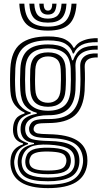

<svg xmlns="http://www.w3.org/2000/svg" viewBox="-20 -802 538 1016"><path d="M233.8 193.5Q46.5 193.5 35.5 68.8Q33.8 48.2 38 28.5Q47.5 -20.8 101.8 -38V-43.5Q79 -50 65.9 -63.6Q52.8 -77.2 49.5 -102Q47.8 -115.2 49.5 -130Q52 -154.8 63.9 -172.9Q75.8 -191 109.8 -201.5V-207Q84.8 -216 61.2 -243.6Q37.8 -271.2 34.8 -320.8Q31.5 -378.5 34.8 -441.2Q39.8 -531.2 88.4 -570.2Q137 -609.2 234.2 -609.2Q294.2 -609.2 325.4 -593.1Q356.5 -577 368.8 -549.5H374Q387.5 -572.5 411 -583.5Q434.5 -594.5 458.4 -597.6Q482.2 -600.8 497 -600V-578.8Q442.5 -579.8 412.6 -564.4Q382.8 -549 371 -519.2H365.5Q356 -552 326.5 -570.1Q297 -588.2 234.2 -588.2Q151 -588.2 108.4 -553.9Q65.8 -519.5 61.2 -440.5Q59.5 -407.5 59.5 -380.2Q59.5 -353 61.2 -321.8Q64.2 -269 87.2 -242.4Q110.2 -215.8 142.8 -206.8V-201.2Q107.5 -191.2 91 -174.6Q74.5 -158 71.2 -130Q70.2 -121.8 70.4 -115.6Q70.5 -109.5 71.5 -101.8Q73.8 -78.2 85.4 -66.6Q97 -55 128.2 -44.5V-39Q95.5 -27 80.4 -11Q65.2 5 59.5 28.5Q57 37.8 55.6 46.8Q54.2 55.8 55.8 68.5Q62 123.8 104.9 149.4Q147.8 175 233.8 175Q323.8 175 366.2 148.9Q408.8 122.8 418 67.2Q421.5 48.5 417.8 27Q409.2 -23.8 367.8 -46.6Q326.2 -69.5 239 -71.5Q183.2 -72.5 164 -79.8Q144.8 -87 137.8 -101.2Q134.8 -106.5 134 -116.1Q133.2 -125.8 135 -131Q142.8 -157 164 -164.8Q185.2 -172.5 234.2 -172Q315.8 -170.8 357 -206.5Q398.2 -242.2 403.8 -322Q405.8 -353.2 405.9 -382.9Q406 -412.5 404.5 -448.5Q402.8 -484.5 426.2 -503.1Q449.8 -521.8 497 -519.2V-498Q426 -500 428.2 -448Q429.8 -414.8 429.6 -383.9Q429.5 -353 427.8 -321Q421.5 -230.8 375.6 -190.8Q329.8 -150.8 234.2 -150.8Q192.2 -150.8 177.9 -146.1Q163.5 -141.5 158.5 -125.8Q158 -124 157.8 -118.8Q157.5 -113.5 159.8 -110Q166 -99 179.8 -95.9Q193.5 -92.8 239 -91.8Q336.5 -90 385.9 -60.2Q435.2 -30.5 441.5 27.2Q443.8 50 441.5 67.8Q432.8 130.8 382.1 162.1Q331.5 193.5 233.8 193.5ZM233.8 157.2Q151.2 157.2 115.5 136Q79.8 114.8 74.2 68.2Q73 55.8 73.9 46.4Q74.8 37 76.8 28.2Q82.5 0.5 101.5 -15.6Q120.5 -31.8 160 -40V-45.5Q128.5 -49.5 112.1 -62.6Q95.8 -75.8 90.2 -101.8Q87.8 -114.2 89.2 -130.2Q92 -159.8 112.4 -176Q132.8 -192.2 174.5 -200V-205.2Q135 -215.5 112.9 -242.6Q90.8 -269.8 87.5 -324.2Q85.8 -353.2 86 -380.2Q86.2 -407.2 87.8 -438.5Q91.2 -504.5 126 -535.8Q160.8 -567 234.2 -567Q291 -567 320.9 -547.6Q350.8 -528.2 361.2 -483H366.5Q382.8 -526 410.5 -543.2Q438.2 -560.5 497 -560.5V-539.2Q437.2 -541.5 406.8 -516.6Q376.2 -491.8 379.5 -445.2Q380.8 -418.5 380.6 -382.6Q380.5 -346.8 379.2 -324.8Q374.5 -255 338.6 -223.1Q302.8 -191.2 234 -192.2Q209.5 -192.5 183.8 -187.5Q158 -182.5 138.9 -170Q119.8 -157.5 114.8 -135.8Q113 -128.5 113.2 -118.5Q113.5 -108.5 115 -102.8Q122.5 -72.8 152.4 -64.9Q182.2 -57 239 -56Q316 -54.8 353.4 -35.5Q390.8 -16.2 398.5 27.2Q402 47.2 398.8 68Q391.2 116.2 349.5 136.8Q307.8 157.2 233.8 157.2ZM234.2 -216Q289.5 -216 319.5 -241.6Q349.5 -267.2 353.5 -326.2Q355 -351.8 355.2 -379.5Q355.5 -407.2 354.2 -437.8Q351.5 -496 321 -520.9Q290.5 -545.8 234.2 -545.8Q176.8 -545.8 146.9 -520.1Q117 -494.5 114 -436.8Q111.2 -380 114 -325Q117 -268.5 147.5 -242.2Q178 -216 234.2 -216ZM234.2 -237Q191 -237 167 -258.1Q143 -279.2 140.2 -327Q139 -355.2 139 -381.2Q139 -407.2 140.2 -435Q143 -483.2 166.9 -504Q190.8 -524.8 234.2 -524.8Q277.5 -524.8 301.5 -504.2Q325.5 -483.8 327.8 -436.8Q329 -408 328.9 -381.8Q328.8 -355.5 327 -327.5Q324 -279.5 300 -258.2Q276 -237 234.2 -237ZM234.2 -258.2Q262 -258.2 280.1 -274.5Q298.2 -290.8 300.8 -329.8Q302.2 -355.2 302.5 -379.8Q302.8 -404.2 301.2 -435.5Q299.5 -472.2 281.5 -487.9Q263.5 -503.5 234.2 -503.5Q204.8 -503.5 186.8 -487.4Q168.8 -471.2 166.8 -434Q165.5 -406.5 165.4 -381.4Q165.2 -356.2 166.8 -328.5Q168.8 -291 186.6 -274.6Q204.5 -258.2 234.2 -258.2ZM233.8 137.8Q286.8 137.8 316.6 128Q346.5 118.2 359.4 102.4Q372.2 86.5 374.5 68Q377 46.5 373 26.8Q366.5 -4.8 334.1 -19Q301.8 -33.2 238.8 -36.5Q173 -40 141.1 -24.4Q109.2 -8.8 98 28.8Q95.5 37.2 94.5 46.2Q93.5 55.2 95.8 69.5Q101.5 107 135.1 122.4Q168.8 137.8 233.8 137.8ZM233.8 119.8Q174.2 119.8 147.1 107.5Q120 95.2 115.2 68.8Q113 57.2 114 47.6Q115 38 118 28.5Q126 1 153.5 -10.2Q181 -21.5 240.5 -20.2Q293.2 -19 319.2 -8Q345.2 3 352 27Q357.8 48 352.5 68Q346 95.8 318.5 107.8Q291 119.8 233.8 119.8ZM233.8 100.5Q276.5 100.5 298.6 93.5Q320.8 86.5 327.5 67.8Q331.2 58.5 331.6 48Q332 37.5 326.5 27Q321 13.8 300.8 7.5Q280.5 1.2 239 0Q192 -1.2 169.5 6.4Q147 14 141.5 28Q135.5 38.8 135 49.5Q134.5 60.2 137.8 68.8Q143.5 85.5 165.8 93Q188 100.5 233.8 100.5ZM233.5 -640Q156.2 -640 121.1 -673.1Q86 -706.2 82.2 -782.5H108.8Q112 -717.5 141 -689.4Q170 -661.2 233.5 -661.2Q296.8 -661.2 325.8 -689.4Q354.8 -717.5 358.5 -782.5H385Q380.5 -706.2 345.4 -673.1Q310.2 -640 233.5 -640ZM233.5 -682.2Q183.5 -682.2 160.6 -705.5Q137.8 -728.8 135.2 -782.5H161.5Q163.5 -740.2 180.2 -721.9Q197 -703.5 233.5 -703.5Q269.8 -703.5 286.5 -721.9Q303.2 -740.2 305.8 -782.5H332Q329 -728.8 306.1 -705.5Q283.2 -682.2 233.5 -682.2ZM233.5 -724.8Q210.8 -724.8 200.1 -738.1Q189.5 -751.5 187.8 -782.5H211Q211 -745.8 233.5 -745.8Q256.8 -745.8 256.2 -782.5H279.2Q277.2 -751.5 266.8 -738.1Q256.2 -724.8 233.5 -724.8Z"/></svg>

Font: Big Shoulders Inline Text ExtraBold
Style: Regular
Weight: 800
Designer: Patric King
Foundry: XO Type Co
Version: Version 1.000